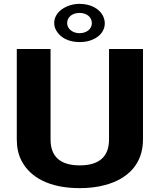

<svg xmlns="http://www.w3.org/2000/svg" viewBox="-20 -965 834 995"><path d="M393 -108C292 -108 242 -154 242 -242V-711H67V-242C67 -201 75 -164 91 -133C137 -43 240 10 393 10C440 10 484 5 524 -6C641 -37 721 -114 721 -242V-711H545V-242C545 -154 495 -108 393 -108ZM261 -845C261 -831 265 -818 272 -806C292 -772 332 -747 392 -747C410 -747 428 -749 444 -754C487 -767 523 -797 523 -845C523 -858 519 -872 513 -884C495 -919 451 -945 392 -945C374 -945 357 -942 341 -937C299 -923 261 -893 261 -845ZM392 -898C430 -898 456 -876 456 -845C456 -815 429 -793 392 -793C356 -793 328 -816 328 -845C328 -876 354 -898 392 -898Z"/></svg>

Font: Asimov
Style: XWid
Weight: 500
Designer: Google
Version: Version 2.000980; 2014